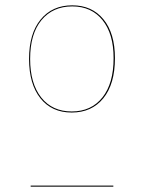

<svg xmlns="http://www.w3.org/2000/svg" viewBox="-20 -700 540 720"><path d="M411 -482Q411 -385 367.5 -331.5Q324 -278 249 -278Q174 -278 131.5 -331.5Q89 -385 89 -479Q89 -574 132.5 -627Q176 -680 251 -680Q325 -680 368 -627.5Q411 -575 411 -482ZM93 -479Q93 -387 134.5 -334.5Q176 -282 249 -282Q322 -282 364 -334.5Q406 -387 406 -482Q406 -573 364.5 -624.5Q323 -676 251 -676Q178 -676 135.5 -624.5Q93 -573 93 -479ZM95 -4H405V0H95Z"/></svg>

Font: FiraGO Four
Style: Regular
Weight: 100
Designer: bBox Type
Foundry: bBox Type GmbH
Version: Version 1.001